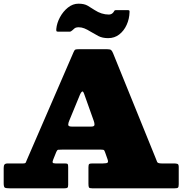

<svg xmlns="http://www.w3.org/2000/svg" viewBox="-20 -1022 990 1042"><path d="M0 -28.5V-110.5Q0 -123.5 4.5 -129.2Q9 -135 23 -135H105.5Q118 -135 120 -140.2Q122 -145.5 125.5 -153.5L379 -738.5Q384 -750.5 388.8 -752.8Q393.5 -755 410.5 -755H560.5Q578 -755 583.2 -750.2Q588.5 -745.5 593.5 -733.5L824 -165.5Q829.5 -151.5 832.8 -143.2Q836 -135 857.5 -135H923.5Q936.5 -135 943.2 -132.5Q950 -130 950 -115.5V-22.5Q950 -7.5 946 -3.8Q942 0 927.5 0H480.5Q465.5 0 462.8 -4.8Q460 -9.5 460 -24.5V-113.5Q460 -128 463.8 -131.5Q467.5 -135 481.5 -135H538.5Q560.5 -135 564.5 -140Q568.5 -145 563 -159.5L551 -193.5Q547.5 -203.5 544.8 -206.8Q542 -210 527.5 -210H316.5Q302 -210 296 -209.2Q290 -208.5 285.5 -197.5L269 -156.5Q264 -144.5 266 -139.8Q268 -135 281.5 -135H333.5Q345.5 -135 347.8 -130.8Q350 -126.5 350 -114.5V-18.5Q350 -6 345.5 -3Q341 0 329.5 0H33Q12 0 6 -3.8Q0 -7.5 0 -28.5ZM414.5 -509.5 356 -367.5Q351 -356.5 350.2 -345.8Q349.5 -335 369.5 -335H475Q492.5 -335 492.8 -345Q493 -355 489 -365.5L437 -511.5Q431 -529 425.2 -525Q419.5 -521 414.5 -509.5ZM567 -815Q535.5 -815 513.8 -826.5Q492 -838 473 -849.5Q453 -862 437.8 -868Q422.5 -874 407.5 -874Q392 -874 384.5 -868Q377 -862 372 -857Q365 -850 357 -850H296Q287.5 -850 286.2 -853.8Q285 -857.5 285.5 -865Q288.5 -897 305.5 -928.5Q322.5 -960 348.8 -981Q375 -1002 406 -1002Q437.5 -1002 456.2 -990.8Q475 -979.5 493.5 -967.5Q531 -943 570.5 -943Q586.5 -943 596 -956Q599.5 -961 601 -964Q602.5 -967 609.5 -967H673.5Q680.5 -967 682 -964.5Q683.5 -962 683 -956Q682 -919 667.2 -886.8Q652.5 -854.5 627 -834.8Q601.5 -815 567 -815Z"/></svg>

Font: Besley* Fatface
Style: Regular
Weight: 900
Designer: Owen Earl
Foundry: indestructible type*
Version: Version 3.000; ttfautohint (v1.8.3)